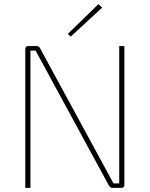

<svg xmlns="http://www.w3.org/2000/svg" viewBox="-20 -914 728 934"><path d="M477 -877 324 -736 310 -749 459 -894ZM585 -690V-15Q585 0 570 0H528Q516 0 510 -11L190 -600Q184 -611 171.5 -634Q159 -657 153 -668H128V-599V0H103V-675Q103 -690 118 -690H157Q170 -690 175 -679L488 -103L532 -22H560V-112V-690Z"/></svg>

Font: Exo 2.0 Thin
Style: Regular
Weight: 250
Designer: Natanael Gama
Version: Version 1.001;PS 001.001;hotconv 1.0.70;makeotf.lib2.5.58329